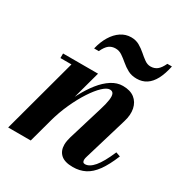

<svg xmlns="http://www.w3.org/2000/svg" viewBox="-166 -829 920 965"><g transform="rotate(30 294.0 -346.0)"><path d="M390 10Q342.5 10 320 -10.5Q297.5 -31 297.5 -67Q297.5 -77.5 300 -91Q302.5 -104.5 305.5 -114L365.5 -311Q377.5 -349.5 380.8 -374Q384 -398.5 378.5 -409.8Q373 -421 358 -421Q341 -421 317 -398.5Q293 -376 266.8 -336Q240.5 -296 216.8 -244Q193 -192 177 -133H159.5Q171 -177.5 189 -224.5Q207 -271.5 230.2 -315.2Q253.5 -359 281.2 -394Q309 -429 340.5 -449.2Q372 -469.5 406 -469.5Q448.5 -469.5 473.8 -449.8Q499 -430 506 -396Q513 -362 500 -319.5L425 -69Q423.5 -65 422.5 -59.5Q421.5 -54 421.5 -50Q421.5 -42 425 -37.5Q428.5 -33 436 -33Q461.5 -33 487.8 -63.8Q514 -94.5 543.5 -163.5L569 -154.5Q544.5 -94.5 518.2 -58.2Q492 -22 460.8 -6Q429.5 10 390 10ZM10 0 127 -433.5H63V-460H266L141 0ZM446 -535Q416 -535 394 -547Q372 -559 354 -574.5Q336 -590 318.2 -602Q300.5 -614 280 -614Q258 -614 242.2 -602Q226.5 -590 212.5 -560H185.5Q195.5 -602.5 215 -634.5Q234.5 -666.5 261.2 -684.2Q288 -702 320 -702Q347 -702 368 -690Q389 -678 406.5 -662.5Q424 -647 440.8 -635Q457.5 -623 475.5 -623Q498 -623 513.8 -635.5Q529.5 -648 543 -677H569.5Q559.5 -629.5 542.8 -598Q526 -566.5 502 -550.8Q478 -535 446 -535Z"/></g></svg>

Font: Bodoni Moda 9pt
Style: Bold Italic
Weight: 700
Italic angle: -13°
Designer: Owen Earl
Foundry: indestructible type
Version: Version 2.004